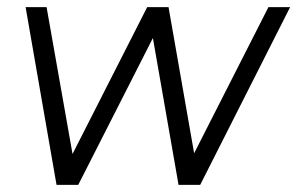

<svg xmlns="http://www.w3.org/2000/svg" viewBox="-20 -520 836 540"><path d="M139 0 52 -500H111L184 -87L394 -500H454L526 -89L735 -500H796L543 0H481L482 -1L410 -413L200 0Z"/></svg>

Font: Figtree Light
Style: Italic
Weight: 300
Italic angle: -9.5°
Foundry: Erik Kennedy
Version: Version 2.001; ttfautohint (v1.8.4.7-5d5b);gftools[0.9.27]